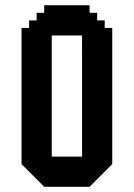

<svg xmlns="http://www.w3.org/2000/svg" viewBox="-20 -720 516 740"><path d="M383.7 -641.5H354.5V-670.6H325.4V-699.7H150.3V-670.6H121.2V-641.5H92.1V-612.4H63V-87.4L150.3 -0.1H325.3L412.6 -87.4V-612.4H383.5ZM296.3 -349.8V-116.5H179.5V-583.3H296.2Z"/></svg>

Font: Stepalange
Style: Regular
Weight: 400
Designer: Szymon Furjan
Version: Version 1.005;Fontself Maker 3.5.8